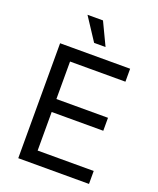

<svg xmlns="http://www.w3.org/2000/svg" viewBox="-169 -1042 938 1142"><g transform="rotate(20 300.5 -471.0)"><path d="M87.9 0V-727.5H531.2V-645.5H180.7V-408.2H507.3V-326.2H180.7V-82H535.6V0ZM277.3 -798.8 183.1 -942.4H281.2L349.6 -798.8Z"/></g></svg>

Font: Inter-Regular
Style: Regular
Weight: 400
Designer: Rasmus Andersson
Foundry: rsms
Version: Version 4.000;git-a52131595